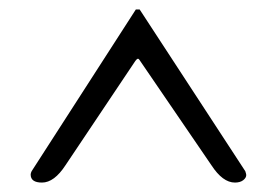

<svg xmlns="http://www.w3.org/2000/svg" viewBox="-20 -629 558 407"><path d="M45 -259Q45 -262 47 -266L268 -609H276L500 -266Q502 -260 502 -258Q502 -252 495.5 -247Q489 -242 478 -242Q452 -242 428 -279L277 -500Q274 -505 272 -504.5Q270 -504 267 -500L119 -279Q95 -242 69 -242Q45 -242 45 -259Z"/></svg>

Font: EB Garamond ExtraBold
Style: Italic
Weight: 800
Italic angle: -17.2°
Designer: Georg Duffner and Octavio Pardo
Foundry: Georg Duffner
Version: Version 1.000